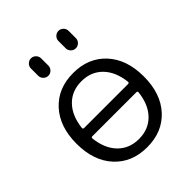

<svg xmlns="http://www.w3.org/2000/svg" viewBox="-209 -857 988 988"><g transform="rotate(-45 285.0 -363.5)"><path d="M348 -700Q348 -715 359 -726Q370 -737 385 -737Q400 -737 411 -726Q422 -715 422 -700V-647Q422 -632 411 -621Q400 -610 385 -610Q370 -610 359 -621Q348 -632 348 -647ZM148 -700Q148 -715 159 -726Q170 -737 185 -737Q200 -737 211 -726Q222 -715 222 -700V-647Q222 -632 211 -621Q200 -610 185 -610Q170 -610 159 -621Q148 -632 148 -647ZM125 -230Q117 -230 117 -222Q126 -141 170.5 -95.5Q215 -50 285 -50Q355 -50 399.5 -95.5Q444 -141 453 -222Q453 -230 445 -230ZM117 -298Q117 -290 125 -290H445Q453 -290 453 -298Q444 -379 399.5 -424.5Q355 -470 285 -470Q215 -470 170.5 -424.5Q126 -379 117 -298ZM463 -63Q396 10 285 10Q174 10 107 -63Q40 -136 40 -260Q40 -384 107 -457Q174 -530 285 -530Q396 -530 463 -457Q530 -384 530 -260Q530 -136 463 -63Z"/></g></svg>

Font: Rounded Mplus 1c
Style: Regular
Weight: 400
Version: Version 1.059.20150529